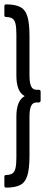

<svg xmlns="http://www.w3.org/2000/svg" viewBox="-21 -717 213 879"><path d="M7 142Q-1 142 -1 133V92Q-1 84 7 84Q26 84 36 77Q46 70 50 52.5Q54 35 54 4V-184Q54 -220 63.5 -243.5Q73 -267 92 -277Q73 -287 63.5 -310.5Q54 -334 54 -371V-559Q54 -591 50 -608Q46 -625 36 -632Q26 -639 7 -639Q-1 -639 -1 -647V-688Q-1 -697 7 -697Q47 -697 70.5 -685.5Q94 -674 104 -643Q114 -612 114 -551V-372Q114 -338 121.5 -322Q129 -306 146 -306H156Q165 -306 165 -297V-257Q165 -248 156 -248H146Q129 -248 121.5 -232Q114 -216 114 -183V-4Q114 56 104 87.5Q94 119 70.5 130.5Q47 142 7 142Z"/></svg>

Font: Sofia Sans Extra Condensed
Style: Regular
Weight: 400
Designer: Botio Nikoltchev, Ani Petrova
Foundry: lettersoup
Version: Version 4.101